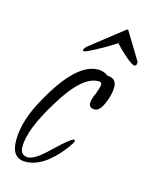

<svg xmlns="http://www.w3.org/2000/svg" viewBox="-77 -488 440 550"><g transform="rotate(15 143.0 -213.0)"><path d="M49 7Q8 7 8 -46Q8 -105 48 -175Q118 -302 183 -302Q200 -302 213 -292Q240 -291 240 -265Q240 -244 230 -220Q218 -189 202 -189Q185 -189 185 -204Q185 -215 194 -234Q202 -255 202 -263Q202 -270 192 -270Q143 -270 85 -173Q30 -84 30 -33Q30 -7 53 -7Q74 -7 116 -49Q159 -90 167 -90Q171 -90 171 -87Q171 -83 159 -66Q104 7 49 7ZM279 -340Q273 -340 254 -356Q235 -372 219 -390Q191 -372 163 -357Q135 -342 130 -342Q126 -342 126 -345Q126 -347 128.5 -350.5Q131 -354 133 -356L231 -433Q236 -436 237 -433L285 -354Q286 -353 286 -349Q286 -340 279 -340Z"/></g></svg>

Font: Petemoss
Style: Regular
Weight: 400
Designer: Robert E. Leuschke
Foundry: Robert E. Leuschke
Version: Version 1.010; ttfautohint (v1.8.3)